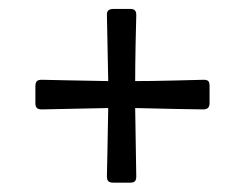

<svg xmlns="http://www.w3.org/2000/svg" viewBox="-20 -484 539 421"><path d="M71.8 -244.1Q63.5 -244.1 60.5 -247.6Q57.6 -251 57.6 -257.3V-294.9Q57.6 -302.2 60.5 -305.7Q63.5 -309.1 71.8 -309.1Q85.4 -308.6 126.7 -307.9Q168 -307.1 217.3 -306.2L214.4 -452.6Q214.4 -464.4 228.5 -464.4H266.1Q272.5 -464.4 275.6 -461.4Q278.8 -458.5 278.8 -450.7Q278.3 -435.1 277.3 -386Q276.4 -336.9 276.4 -306.2Q310.1 -306.2 360.4 -307.4Q410.6 -308.6 426.8 -309.1Q433.6 -309.1 436.5 -306.4Q439.5 -303.7 439.5 -294.9V-257.3Q439.5 -251 436.3 -247.6Q433.1 -244.1 425.3 -244.1Q408.7 -244.1 364.3 -245.1Q319.8 -246.1 276.4 -247.1L278.8 -97.2Q278.8 -89.4 275.6 -86.4Q272.5 -83.5 266.1 -83.5H228.5Q221.2 -83.5 217.8 -86.4Q214.4 -89.4 214.4 -97.2Q214.8 -111.8 215.6 -154.3Q216.3 -196.8 217.3 -247.1Z"/></svg>

Font: David Libre
Style: Regular
Weight: 400
Version: Version 1.000